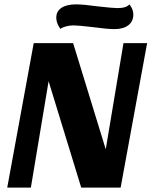

<svg xmlns="http://www.w3.org/2000/svg" viewBox="-20 -857 708 877"><path d="M314 -660 463 -175 544 -660H652L531 0H351L202 -486L121 0H13L134 -660ZM589 -791Q589 -759 566 -741.5Q543 -724 502 -724Q472 -724 405 -733Q337 -741 317 -741Q298 -741 281.5 -736.5Q265 -732 256 -725Q237 -751 237 -776Q237 -805 260.5 -821Q284 -837 327 -837Q361 -837 426 -828Q496 -820 516 -820Q557 -820 571 -837Q589 -815 589 -791Z"/></svg>

Font: Sansita
Style: Bold Italic
Weight: 700
Italic angle: -11°
Designer: Pablo Cosgaya
Foundry: Omnibus-Type
Version: Version 1.006